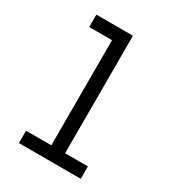

<svg xmlns="http://www.w3.org/2000/svg" viewBox="-178 -838 855 941"><g transform="rotate(30 250.0 -367.5)"><path d="M75 0V-70H218V-665H89V-735H296V-70H425V0Z"/></g></svg>

Font: Iosevka Custom
Style: Regular
Weight: 400
Monospace: yes
Designer: Belleve Invis
Foundry: Belleve Invis
Version: Version 32.5.0; ttfautohint (v1.8.4)